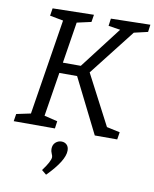

<svg xmlns="http://www.w3.org/2000/svg" viewBox="-102 -775 908 1129"><g transform="rotate(10 351.5 -210.5)"><path d="M697 -654 615 -635 400 -360 556 -61 635 -44 628 0H494L331 -326H225L183 -63L262 -44L256 0H10L17 -44L102 -62L193 -633L113 -648L120 -693L366 -698L359 -654L274 -635L235 -389H342L533 -638L462 -649L468 -693L703 -698ZM224 254Q269 194 269 169Q269 162 263 148.5Q257 135 257 122Q257 97 272.5 83Q288 69 308 69Q327 69 339.5 81Q352 93 352 116Q352 176 252 277Z"/></g></svg>

Font: Bitter Pro
Style: Italic
Weight: 400
Italic angle: -9°
Designer: Sol Matas, and Bitter project Authors
Foundry: Sol Matas
Version: Version 1.010